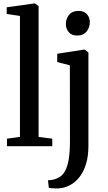

<svg xmlns="http://www.w3.org/2000/svg" viewBox="-20 -839 621 1102"><path d="M94.5 -53.5V-747.5L18.5 -759V-797L175 -819H181L201.5 -804V-53L280 -43V0H20V-43ZM314 242.5Q306 242.5 294.5 242.2Q283 242 273 241Q263 240 260 238.5L255.5 195.5Q262.5 196 278.2 193.5Q294 191 310 183.5Q336.5 172.5 352.2 144.8Q368 117 374.8 73.5Q381.5 30 381.5 -29L381 -464L308.5 -483V-530.5L460 -554H467L487.5 -537.5V-3Q487.5 57 473.8 102Q460 147 435.8 177.8Q411.5 208.5 380.2 224.5Q349 240.5 314 242.5ZM422 -635Q391.5 -635 374.8 -654.2Q358 -673.5 358 -701Q358 -731.5 376.5 -754Q395 -776.5 430 -776.5H431Q462 -776.5 478.8 -757.8Q495.5 -739 495.5 -711.5Q495.5 -681 476.8 -658Q458 -635 423 -635Z"/></svg>

Font: Merriweather 48pt Medium
Style: Regular
Weight: 500
Version: Version 2.100